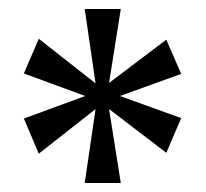

<svg xmlns="http://www.w3.org/2000/svg" viewBox="-20 -780 456 426"><path d="M168 -374H248L222 -538L349 -441L382 -518L246 -567L382 -616L349 -692L222 -596L248 -760H168L192 -595L66 -694L33 -617L169 -567L33 -517L66 -439L192 -538Z"/></svg>

Font: Noto Serif Bengali Condensed Medium
Style: Regular
Weight: 500
Width: 3
Designer: Juan Bruce, Universal Thirst, Indian Type Foundry and the Monotype Design Team.
Foundry: Monotype Imaging Inc.
Version: Version 2.003